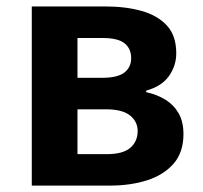

<svg xmlns="http://www.w3.org/2000/svg" viewBox="-20 -580 633 600"><path d="M79.3 0V-559.8H310.3Q372.7 -559.8 422.6 -545.8Q472.5 -531.8 501.7 -500.1Q530.8 -468.5 530.8 -413.4Q530.8 -374.9 508.1 -342.5Q485.3 -310.2 436.8 -296.8V-292Q471.1 -284.5 497.2 -268.3Q523.4 -252.1 538.3 -225.8Q553.3 -199.4 553.3 -160.9Q553.3 -103.7 522.3 -68.3Q491.2 -33 439.4 -16.5Q387.6 0 323.3 0ZM222.1 -336.9H299.1Q347.9 -336.9 368.9 -353.5Q389.9 -370.1 389.9 -398.1Q389.9 -428.2 369.2 -444.7Q348.5 -461.2 301.3 -461.2H222.1ZM222.1 -98.3H313.9Q364.5 -98.3 387.4 -118.3Q410.2 -138.2 410.2 -170.5Q410.2 -200.1 386.3 -219.2Q362.4 -238.4 311.1 -238.4H222.1Z"/></svg>

Font: Noto Sans KR Thin
Style: Regular
Weight: 100
Designer: Ryoko NISHIZUKA 西塚涼子 (kana, bopomofo & ideographs); Paul D. Hunt (Latin, Greek & Cyrillic); Sandoll Communications 산돌커뮤니
Foundry: Adobe
Version: Version 2.004-H2;hotconv 1.0.118;makeotfexe 2.5.65603